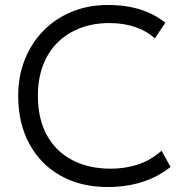

<svg xmlns="http://www.w3.org/2000/svg" viewBox="-20 -735 736 770"><path d="M412 15Q303.5 15 222.8 -30.5Q142 -76 97.5 -158.5Q53 -241 53 -350.5Q53 -430 79.5 -496.2Q106 -562.5 154.2 -611.8Q202.5 -661 268.2 -688Q334 -715 412.5 -715Q487 -715 544.5 -696.2Q602 -677.5 643 -643.5L601 -581.5Q565.5 -612.5 519.5 -627.5Q473.5 -642.5 418.5 -642.5Q353.5 -642.5 300.8 -622Q248 -601.5 210.2 -563.8Q172.5 -526 152.2 -472.2Q132 -418.5 132 -351Q132 -258 168 -192.8Q204 -127.5 269.8 -93Q335.5 -58.5 424.5 -58.5Q481.5 -58.5 532.8 -75.2Q584 -92 628 -130.5L664 -65.5Q612 -24.5 549.2 -4.8Q486.5 15 412 15Z"/></svg>

Font: Geologica Thin Roman ExtraLight
Style: Regular
Weight: 250
Version: Version 1.010;gftools[0.9.28]